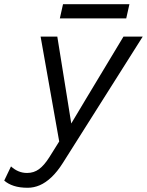

<svg xmlns="http://www.w3.org/2000/svg" viewBox="-119 -673 695 908"><path d="M12 215Q-26 215 -53.5 206Q-81 197 -99 181L-67 114Q-33 145 9 145Q41 145 65.5 127Q90 109 114 71L161 -4L73 -500H152L198 -214L218 -89L288 -206L465 -500H556L178 98Q152 139 124.5 165Q97 191 69 203Q41 215 12 215ZM493 -653 478 -586H164L179 -653Z"/></svg>

Font: Work Sans
Style: Italic
Weight: 400
Italic angle: -13°
Designer: Wei Huang
Foundry: Wei Huang
Version: Version 2.012